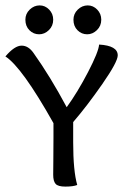

<svg xmlns="http://www.w3.org/2000/svg" viewBox="-20 -689 464 711"><path d="M303 -562Q282 -562 267 -577Q252 -592 252 -616Q252 -638 268 -653.5Q284 -669 305 -669Q325 -669 340 -653.5Q355 -638 355 -616Q355 -593 339 -577.5Q323 -562 303 -562ZM125 -562Q104 -562 89 -577Q74 -592 74 -616Q74 -638 90 -653.5Q106 -669 127 -669Q147 -669 162 -653.5Q177 -638 177 -616Q177 -593 161 -577.5Q145 -562 125 -562ZM416 -484Q416 -460 359 -378Q302 -296 251 -237V-162Q251 -56 266 -4Q251 2 222 2Q195 2 186 -8Q177 -18 177 -42Q177 -45 177.5 -95.5Q178 -146 178 -180V-233Q61 -441 0 -480Q34 -520 60 -520Q85 -520 104 -493Q166 -406 227 -292Q267 -347 306 -422Q345 -497 347 -524Q416 -520 416 -484Z"/></svg>

Font: Overlock SC
Style: Regular
Weight: 400
Designer: Dario Muhafara
Foundry: Dario Manuel Muhafara
Version: Version 1.001